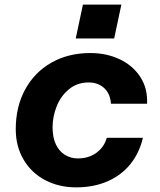

<svg xmlns="http://www.w3.org/2000/svg" viewBox="-20 -797 690 829"><path d="M48 -239Q48 -336 88.5 -410.5Q129 -485 202 -526.5Q275 -568 370 -568Q440 -568 497 -541Q554 -514 586 -464.5Q618 -415 615 -349H459Q456 -393 429.5 -417Q403 -441 363 -441Q313 -441 277.5 -411.5Q242 -382 224.5 -337.5Q207 -293 207 -248Q207 -203 221.5 -173Q236 -143 261 -128Q286 -113 316 -113Q363 -113 396.5 -137.5Q430 -162 441 -202H597Q582 -137 543 -88.5Q504 -40 444 -14Q384 12 309 12Q235 12 175.5 -19Q116 -50 82 -107.5Q48 -165 48 -239ZM338 -777H504L473 -631H307Z"/></svg>

Font: Azeret Mono
Style: Bold Italic
Weight: 700
Italic angle: -12°
Designer: Martin Vácha
Foundry: Displaay
Version: Version 1.000; Glyphs 3.0.3, build 3074